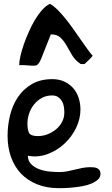

<svg xmlns="http://www.w3.org/2000/svg" viewBox="-20 -979 585 1001"><path d="M19.5 -271.5Q19.5 -324.2 32.2 -377Q44.9 -429.7 72.8 -471.7Q100.6 -513.7 145 -540Q189.5 -566.4 252.9 -566.4Q289.1 -566.4 316.4 -553.2Q343.8 -540 362.3 -518.6Q380.9 -497.1 390.1 -468.3Q399.4 -439.5 399.4 -408.2Q399.4 -358.4 376.5 -311.5Q353.5 -264.6 314.9 -229Q276.4 -193.4 226.6 -175.3Q176.8 -157.2 125 -167Q126 -138.7 144 -121.6Q162.1 -104.5 187.5 -95.7Q212.9 -86.9 240.2 -84.5Q267.6 -82 289.1 -82Q311.5 -82 331.1 -85.9Q350.6 -89.8 370.1 -94.7Q389.6 -99.6 409.7 -103.5Q429.7 -107.4 452.1 -107.4Q460.9 -107.4 469.7 -106.4Q478.5 -105.5 486.3 -102.1Q494.1 -98.6 499 -91.3Q503.9 -84 503.9 -73.2Q503.9 -54.7 490.2 -42.5Q476.6 -30.3 455.6 -21.5Q434.6 -12.7 409.2 -8.3Q383.8 -3.9 359.9 -1.5Q335.9 1 315.9 1.5Q295.9 2 286.1 2Q223.6 2 173.8 -18.1Q124 -38.1 89.8 -73.7Q55.7 -109.4 37.6 -159.7Q19.5 -210 19.5 -271.5ZM123 -335Q123 -300.8 132.3 -285.2Q141.6 -269.5 177.7 -269.5Q203.1 -269.5 227.5 -278.8Q252 -288.1 272 -304.7Q292 -321.3 303.7 -343.8Q315.4 -366.2 315.4 -392.6Q315.4 -407.2 313 -422.9Q310.5 -438.5 302.7 -451.7Q294.9 -464.8 282.7 -473.1Q270.5 -481.4 251 -481.4Q221.7 -481.4 197.8 -468.3Q173.8 -455.1 157.2 -434.1Q140.6 -413.1 131.8 -387.2Q123 -361.3 123 -335ZM240.2 -959Q259.8 -948.2 280.3 -927.7Q300.8 -907.2 321.8 -881.3Q342.8 -855.5 362.8 -826.7Q382.8 -797.9 401.4 -771.5Q419.9 -745.1 436 -722.7Q452.1 -700.2 462.9 -688.5Q461.9 -686.5 457 -680.7Q452.1 -674.8 445.3 -668.5Q438.5 -662.1 431.6 -655.3Q424.8 -648.4 420.9 -645.5Q418 -645.5 417 -645.5Q414.1 -644.5 411.1 -644.5Q407.2 -644.5 404.3 -645.5Q401.4 -645.5 400.4 -645.5Q371.1 -665 355.5 -691.9Q339.8 -718.8 326.2 -742.7Q312.5 -766.6 294.9 -783.2Q277.3 -799.8 245.1 -799.8Q224.6 -750 212.9 -718.8Q201.2 -687.5 193.4 -669.9Q185.5 -652.3 178.7 -645Q171.9 -637.7 160.6 -636.7Q149.4 -635.7 130.4 -637.7Q111.3 -639.6 80.1 -639.6Q80.1 -658.2 86.4 -686.5Q92.8 -714.8 104 -747.1Q115.2 -779.3 130.4 -813.5Q145.5 -847.7 163.1 -877Q180.7 -906.2 200.7 -928.2Q220.7 -950.2 240.2 -959Z"/></svg>

Font: Gloria Hallelujah
Style: Regular
Weight: 400
Designer: Kimberly Geswein
Foundry: Kimberly Geswein
Version: Version 1.004 2010